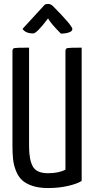

<svg xmlns="http://www.w3.org/2000/svg" viewBox="-20 -941 477 971"><path d="M207 -918Q214 -921 224 -921Q237 -921 249 -909Q346 -811 346 -794Q346 -783 328.5 -777Q311 -771 288 -771Q236 -823 223 -848Q166 -772 148 -772Q109 -772 94 -795ZM127 -202Q127 -133 146 -99Q165 -65 223 -65Q277 -65 311 -83V-683Q311 -696 321.5 -698Q332 -700 393 -700V-26Q372 -12 325 -1Q278 10 223 10Q176 10 142.5 -1.5Q109 -13 90 -31.5Q71 -50 60 -79Q49 -108 46 -136.5Q43 -165 43 -204V-683Q43 -696 53.5 -698Q64 -700 127 -700Z"/></svg>

Font: Yanone Kaffeesatz
Style: Regular
Weight: 400
Designer: Yanone (Cyrillic: Daniel Pouzeot)
Foundry: Yanone
Version: Version 1.003;PS 001.003;hotconv 1.0.88;makeotf.lib2.5.64775